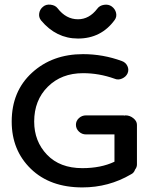

<svg xmlns="http://www.w3.org/2000/svg" viewBox="-20 -794 669 837"><path d="M339 23Q198 23 114.5 -58Q31 -139 31 -264Q31 -396 119.5 -477Q208 -558 342 -558Q429 -558 511 -528Q528 -522 535.5 -506Q543 -490 536 -474Q529 -459 512 -451.5Q495 -444 479 -451Q412 -475 342 -475Q248 -475 188.5 -416Q129 -357 129 -264Q129 -178 185 -119.5Q241 -61 339 -61Q420 -61 479 -89V-208H355Q337 -208 324 -220.5Q311 -233 311 -250Q311 -267 324 -279Q337 -291 355 -291H516Q520 -291 522 -290Q524 -291 528 -291Q546 -291 561.5 -278.5Q577 -266 577 -250V-77Q577 -65 569 -55Q564 -40 551 -34Q454 23 339 23ZM320 -626Q225 -626 159 -705Q148 -719 151 -736.5Q154 -754 168 -765Q181 -776 201 -773.5Q221 -771 231 -758Q268 -710 320 -710Q369 -710 404 -756Q414 -770 433.5 -773Q453 -776 467 -766Q482 -755 486 -738Q490 -721 480 -707Q421 -626 320 -626Z"/></svg>

Font: Hoogli
Style: Bold
Weight: 700
Designer: Anand Singh Naorem
Foundry: Brand New Type
Version: Version 1.00 b007